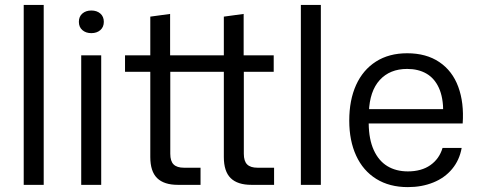

<svg xmlns="http://www.w3.org/2000/svg" viewBox="-20 -749 1934 778"><path d="M76.1 -729H157.1V0H76.1Z M309.1 -524.7H390.1V0H309.1ZM299.6 -660.6Q299.6 -681.7 313.7 -694.1Q327.9 -706.4 350.1 -706.4Q372.4 -706.4 386.6 -694.1Q400.7 -681.7 400.7 -660.6Q400.7 -639.4 386.6 -627.1Q372.4 -614.7 350.1 -614.7Q327.9 -614.7 313.7 -627.1Q299.6 -639.4 299.6 -660.6Z M589 -112.7V-458.1H486.6V-524.7H589V-681.6L669.3 -692.6V-524.7H887V-681.6L967.3 -692.6V-524.7H1089.1V-458.1H968V-125.9Q968 -95.9 981.6 -82.6Q995.1 -69.4 1023.4 -69.4H1090.6V0H998.7Q942.6 0 914.8 -27.2Q887 -54.4 887 -112.7V-458.1H670V-125.9Q670 -95.9 683.6 -82.6Q697.1 -69.4 725.4 -69.4H792.6V0H700.7Q644.6 0 616.8 -27.2Q589 -54.4 589 -112.7Z M1199.1 -729H1280.1V0H1199.1Z M1395.2 -260.3Q1395.2 -343.3 1422.9 -404.6Q1450.7 -465.8 1503.4 -499.5Q1556.2 -533.2 1629.8 -533.2Q1707.5 -533.2 1760.3 -497.4Q1813.2 -461.7 1836.9 -397.3Q1860.7 -332.8 1854.8 -248.7H1474Q1474.7 -184.5 1494.5 -140.9Q1514.3 -97.3 1549.5 -75.9Q1584.7 -54.5 1632.7 -54.5Q1688 -54.5 1724.1 -80Q1760.2 -105.5 1773.2 -149.5H1850.7Q1842 -100.5 1812.1 -64.4Q1782.2 -28.3 1735.7 -9.6Q1689.3 9.2 1632.7 9.2Q1558 9.2 1504.6 -24.1Q1451.2 -57.3 1423.2 -118.2Q1395.2 -179 1395.2 -260.3ZM1466.3 -306.8H1784.7L1776 -293.5Q1776.3 -353.8 1758.4 -392.9Q1740.5 -432 1707.8 -450.8Q1675 -469.7 1629.8 -469.7Q1559.8 -469.7 1518.8 -424.8Q1477.8 -379.8 1474.8 -295Z"/></svg>

Font: Mona Sans VF XLt
Style: Regular
Weight: 200
Designer: Deni Anggara
Foundry: GitHub
Version: Version 2.000;Glyphs 3.2.3 (3260)